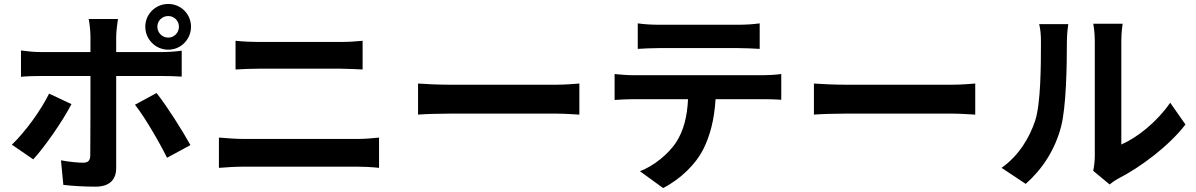

<svg xmlns="http://www.w3.org/2000/svg" viewBox="-20 -885 6040 970"><path d="M830 -804C860 -804 884 -780 884 -750C884 -720 860 -695 830 -695C799 -695 775 -720 775 -750C775 -780 799 -804 830 -804ZM830 -634C894 -634 945 -686 945 -750C945 -814 894 -865 830 -865C766 -865 714 -814 714 -750C714 -686 766 -634 830 -634ZM228 -412C187 -328 107 -218 40 -154L148 -80C203 -139 295 -270 341 -359ZM801 -501C828 -501 867 -500 898 -498V-629C872 -625 828 -622 800 -622H567V-702C567 -727 574 -775 576 -789H428C432 -772 437 -728 437 -702V-622H183C152 -622 116 -626 86 -630V-497C114 -500 153 -501 183 -501H437V-500C437 -453 437 -136 436 -99C435 -73 425 -63 399 -63C375 -63 331 -67 288 -75L300 49C351 55 409 58 463 58C534 58 567 22 567 -36V-501ZM662 -356C710 -295 781 -174 824 -88L942 -152C902 -225 822 -351 771 -415Z M1086 -37C1123 -40 1172 -43 1211 -43H1785C1815 -43 1860 -41 1895 -37V-190C1861 -186 1819 -183 1785 -183H1211C1172 -183 1125 -187 1086 -190ZM1170 -534C1204 -536 1250 -538 1288 -538H1701C1736 -538 1783 -535 1812 -534V-679C1784 -676 1741 -673 1701 -673H1287C1253 -673 1206 -675 1170 -679Z M2092 -306C2129 -309 2196 -311 2253 -311H2790C2832 -311 2883 -307 2907 -306V-463C2881 -461 2836 -457 2790 -457H2253C2201 -457 2128 -460 2092 -463Z M3710 -642C3745 -642 3783 -640 3818 -638V-767C3784 -762 3744 -760 3710 -760H3308C3275 -760 3234 -762 3202 -767V-638C3232 -640 3274 -642 3309 -642ZM3181 -505C3150 -505 3115 -508 3085 -511V-380C3113 -382 3152 -384 3181 -384H3456C3452 -300 3435 -225 3394 -163C3354 -105 3284 -47 3213 -20L3330 65C3419 20 3496 -58 3531 -127C3567 -197 3589 -281 3595 -384H3836C3864 -384 3902 -383 3927 -381V-511C3900 -507 3857 -505 3836 -505Z M4092 -306C4129 -309 4196 -311 4253 -311H4790C4832 -311 4883 -307 4907 -306V-463C4881 -461 4836 -457 4790 -457H4253C4201 -457 4128 -460 4092 -463Z M5162 44C5248 -32 5310 -130 5340 -243C5367 -344 5370 -555 5370 -673C5370 -714 5376 -759 5377 -763H5230C5236 -739 5239 -712 5239 -672C5239 -551 5238 -362 5210 -276C5182 -191 5128 -99 5040 -37ZM5586 47C5599 37 5609 28 5630 17C5742 -40 5886 -148 5969 -256L5892 -366C5825 -269 5726 -190 5645 -155V-678C5645 -723 5651 -762 5652 -765H5503C5504 -762 5511 -724 5511 -679V-96C5511 -69 5507 -41 5503 -22Z"/></svg>

Font: Noto Sans CJK KR Bold
Style: Regular
Weight: 700
Designer: Ryoko NISHIZUKA (kana & ideographs); Paul D. Hunt (Latin, Greek & Cyrillic); Wenlong ZHANG (bopomofo); Sandoll Communica
Foundry: Adobe Systems Incorporated
Version: Version 1.004;PS 1.004;hotconv 1.0.82;makeotf.lib2.5.63406